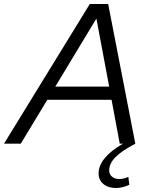

<svg xmlns="http://www.w3.org/2000/svg" viewBox="-69 -720 755 962"><path d="M-49 0 381 -700H473L609 0Q542 35 510 67Q478 99 478 134Q478 153 492 165Q506 177 528 177Q552 177 574 166L579 206Q563 213 546.5 217.5Q530 222 513 222Q473 222 449 202Q425 182 425 149Q425 71 547 0H531L490 -220H168L35 0ZM208 -286H478L414 -627Z"/></svg>

Font: Red Hat Display
Style: Italic
Weight: 400
Italic angle: -12°
Designer: Pentagram, MCKL
Foundry: Pentagram, MCKL
Version: Version 1.023; ttfautohint (v1.8.3)